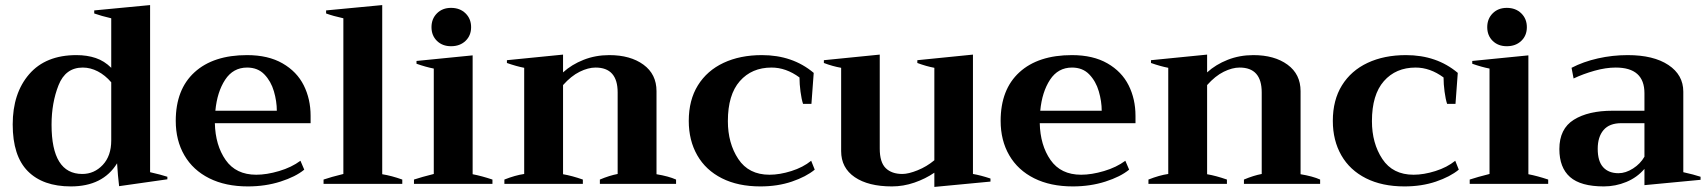

<svg xmlns="http://www.w3.org/2000/svg" viewBox="-20 -724 6724 756"><path d="M30 -234Q30 -357 95 -432Q160 -507 281 -507Q323 -507 357 -495.5Q391 -484 418 -457V-652Q379 -661 351 -671V-683L571 -704V-46Q615 -36 639 -28V-18L449 9Q444 -32 441 -81Q385 10 259 10Q149 10 89.5 -50Q30 -110 30 -234ZM418 -171V-400Q394 -428 365 -443Q336 -458 306 -458Q238 -458 210.5 -388.5Q183 -319 183 -233Q183 -39 304 -39Q351 -39 384.5 -74.5Q418 -110 418 -171Z M1203 -239H826Q828 -152 868.5 -94Q909 -36 989 -36Q1030 -36 1079 -50.5Q1128 -65 1163 -91L1178 -56Q1144 -28 1084.5 -9Q1025 10 956 10Q868 10 804 -22Q740 -54 706 -112.5Q672 -171 672 -248Q672 -372 746 -439.5Q820 -507 953 -507Q1036 -507 1092.5 -474.5Q1149 -442 1176 -388Q1203 -334 1203 -268ZM1070 -288Q1070 -325 1058.5 -364.5Q1047 -404 1021 -431Q995 -458 953 -458Q898 -458 866.5 -410Q835 -362 828 -288Z M1254 -17Q1283 -27 1332 -39V-652Q1291 -661 1264 -671V-683L1485 -704V-38Q1522 -32 1564 -17V0H1254Z M1679 -617Q1679 -650 1700.5 -671.5Q1722 -693 1756 -693Q1791 -693 1813 -671.5Q1835 -650 1835 -617Q1835 -584 1813 -563Q1791 -542 1756 -542Q1722 -542 1700.5 -563Q1679 -584 1679 -617ZM1610 -17Q1640 -27 1688 -39V-454Q1657 -460 1620 -473V-484L1841 -506V-38Q1877 -31 1919 -17V0H1610Z M2642 -17V0H2342V-17Q2380 -33 2412 -39V-360Q2412 -458 2325 -458Q2296 -458 2262.5 -441.5Q2229 -425 2197 -389V-38Q2232 -32 2275 -17V0H1966V-17Q2009 -34 2044 -39V-457Q2013 -463 1976 -476V-487L2197 -509V-439Q2231 -470 2278 -488.5Q2325 -507 2379 -507Q2462 -507 2513.5 -469.5Q2565 -432 2565 -365V-38Q2613 -30 2642 -17Z M2692 -248Q2692 -330 2728 -388Q2764 -446 2829 -476.5Q2894 -507 2980 -507Q3101 -507 3184 -437L3175 -315H3142Q3136 -333 3132 -363Q3128 -393 3128 -419Q3075 -458 3018 -458Q2940 -458 2893 -404.5Q2846 -351 2846 -247Q2846 -160 2887 -98Q2928 -36 3010 -36Q3050 -36 3096 -50.5Q3142 -65 3174 -91L3188 -56Q3154 -28 3098 -9Q3042 10 2974 10Q2886 10 2822.5 -22Q2759 -54 2725.5 -112.5Q2692 -171 2692 -248Z M3880 -21V-9L3659 12V-44Q3624 -20 3580.5 -5Q3537 10 3492 10Q3399 10 3345.5 -26.5Q3292 -63 3292 -129V-457Q3258 -463 3224 -476V-487L3444 -509V-139Q3444 -85 3467.5 -62Q3491 -39 3533 -39Q3557 -39 3593 -53.5Q3629 -68 3659 -93V-457Q3627 -463 3592 -476V-487L3811 -509V-39Q3841 -34 3880 -21Z M4451 -239H4074Q4076 -152 4116.5 -94Q4157 -36 4237 -36Q4278 -36 4327 -50.5Q4376 -65 4411 -91L4426 -56Q4392 -28 4332.5 -9Q4273 10 4204 10Q4116 10 4052 -22Q3988 -54 3954 -112.5Q3920 -171 3920 -248Q3920 -372 3994 -439.5Q4068 -507 4201 -507Q4284 -507 4340.5 -474.5Q4397 -442 4424 -388Q4451 -334 4451 -268ZM4318 -288Q4318 -325 4306.5 -364.5Q4295 -404 4269 -431Q4243 -458 4201 -458Q4146 -458 4114.5 -410Q4083 -362 4076 -288Z M5178 -17V0H4878V-17Q4916 -33 4948 -39V-360Q4948 -458 4861 -458Q4832 -458 4798.5 -441.5Q4765 -425 4733 -389V-38Q4768 -32 4811 -17V0H4502V-17Q4545 -34 4580 -39V-457Q4549 -463 4512 -476V-487L4733 -509V-439Q4767 -470 4814 -488.5Q4861 -507 4915 -507Q4998 -507 5049.5 -469.5Q5101 -432 5101 -365V-38Q5149 -30 5178 -17Z M5228 -248Q5228 -330 5264 -388Q5300 -446 5365 -476.5Q5430 -507 5516 -507Q5637 -507 5720 -437L5711 -315H5678Q5672 -333 5668 -363Q5664 -393 5664 -419Q5611 -458 5554 -458Q5476 -458 5429 -404.5Q5382 -351 5382 -247Q5382 -160 5423 -98Q5464 -36 5546 -36Q5586 -36 5632 -50.5Q5678 -65 5710 -91L5724 -56Q5690 -28 5634 -9Q5578 10 5510 10Q5422 10 5358.5 -22Q5295 -54 5261.5 -112.5Q5228 -171 5228 -248Z M5836 -617Q5836 -650 5857.5 -671.5Q5879 -693 5913 -693Q5948 -693 5970 -671.5Q5992 -650 5992 -617Q5992 -584 5970 -563Q5948 -542 5913 -542Q5879 -542 5857.5 -563Q5836 -584 5836 -617ZM5767 -17Q5797 -27 5845 -39V-454Q5814 -460 5777 -473V-484L5998 -506V-38Q6034 -31 6076 -17V0H5767Z M6120 -137Q6120 -217 6177 -252.5Q6234 -288 6329 -288H6455V-357Q6455 -458 6342 -458Q6303 -458 6258.5 -445.5Q6214 -433 6176 -415L6168 -457Q6214 -481 6271.5 -494Q6329 -507 6389 -507Q6491 -507 6549.5 -468Q6608 -429 6608 -363V-46Q6649 -37 6676 -28V-16L6455 5V-59Q6426 -25 6383.5 -7.5Q6341 10 6295 10Q6204 10 6162 -27Q6120 -64 6120 -137ZM6455 -107V-239H6364Q6317 -239 6294 -212Q6271 -185 6271 -138Q6271 -89 6292.5 -65.5Q6314 -42 6353 -42Q6381 -42 6410 -60.5Q6439 -79 6455 -107Z"/></svg>

Font: Trirong Bold
Style: Regular
Weight: 700
Designer: Katatrad Team
Foundry: CadsonDemak
Version: Version 1.000